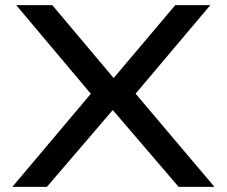

<svg xmlns="http://www.w3.org/2000/svg" viewBox="-20 -725 879 745"><path d="M28 0 350 -382 351 -339 43 -705H183L422 -421H420L660 -705H796L488 -340V-383L812 0H673L415 -301H420L162 0Z"/></svg>

Font: Nunito Sans 7pt Expanded Medium
Style: Regular
Weight: 500
Width: 7
Designer: Vernon Adams
Foundry: Vernon Adams
Version: Version 3.101;gftools[0.9.27]